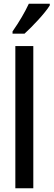

<svg xmlns="http://www.w3.org/2000/svg" viewBox="-20 -1006 286 1026"><path d="M246 -977V-986H134C113 -941 84 -891 47 -838V-826H111C153 -864 221 -936 246 -977ZM158 0V-760H62V0Z"/></svg>

Font: Noto Sans Lao ExtraCondensed Medium
Style: Regular
Weight: 500
Width: 2
Designer: Monotype Design Team
Foundry: Monotype Imaging Inc.
Version: Version 2.003